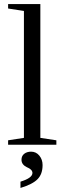

<svg xmlns="http://www.w3.org/2000/svg" viewBox="-20 -714 317 947"><path d="M179 -34 258 -22V0H20V-22L98 -34V-660L20 -672V-694H179ZM134 34H133Q158 34 174 53.5Q190 73 190 100Q190 144 166 169Q141 195 81 213V182Q140 164 140 139Q140 135 138.5 131.5Q137 128 135.5 126Q134 124 130.5 121Q127 118 125 117Q123 116 118.5 113.5Q114 111 113 111Q86 98 86 74Q86 55 99.5 44.5Q113 34 134 34Z"/></svg>

Font: Libra Serif Modern
Style: Regular
Weight: 400
Designer: Stefan Peev, Context Ltd
Foundry: Stefan Peev, Context Ltd
Version: Version 1.000